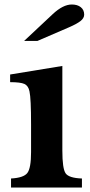

<svg xmlns="http://www.w3.org/2000/svg" viewBox="-20 -833 401 853"><path d="M257 -540V-164Q257 -84 271.5 -63Q286 -42 344 -40V0H29V-40Q85 -43 101.5 -64.5Q118 -86 118 -157V-280Q118 -396 111 -427Q106 -452 88.5 -460Q71 -468 25 -468V-502ZM146 -651H87L214 -770Q260 -813 299 -813Q324 -813 339 -801Q354 -789 354 -768Q354 -752 337 -739Q320 -726 285 -711Z"/></svg>

Font: Libre Baskerville
Style: Bold
Weight: 700
Designer: Pablo Impallari, Rodrigo Fuenzalida
Foundry: Pablo Impallari, Rodrigo Fuenzalida
Version: Version 1.000